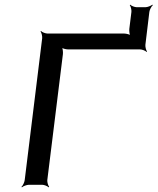

<svg xmlns="http://www.w3.org/2000/svg" viewBox="-20 -793 676 824"><path d="M604 -601 621 -742C622 -751 630 -766 636 -771L634 -773C628 -768 613 -762 604 -762H567C558 -762 543 -768 539 -773L537 -771C541 -766 545 -751 544 -742L535 -669C534 -660 536 -643 540 -638L543 -640C538 -645 522 -649 513 -649H184C175 -649 160 -655 156 -660L154 -658C158 -653 162 -638 161 -629L86 -20C85 -11 78 4 72 9L74 11C79 6 95 0 104 0H161C170 0 184 6 189 11L191 9C187 4 182 -11 183 -20L250 -561C251 -570 249 -587 245 -592L242 -590C247 -585 263 -581 272 -581H581C590 -581 605 -575 609 -570L611 -572C607 -577 603 -592 604 -601Z"/></svg>

Font: Gamestation Storm Oblique 
Style: Italic
Weight: 400
Designer: Jonas Hecksher
Foundry: Jonas Hecksher, Playtypeª, e-types AS
Version: Version 1.003